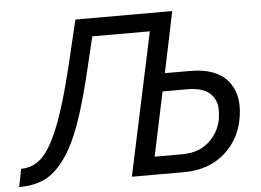

<svg xmlns="http://www.w3.org/2000/svg" viewBox="-61 -776 1147 844"><g transform="rotate(-5 513.0 -354.0)"><path d="M-9.8 2 5.9 -77.1Q57.6 -77.1 96.2 -113Q134.8 -148.9 173.1 -243.2Q211.4 -337.4 252 -505.9L300.8 -710H728L671.9 -440.9H783.2Q896.5 -440.9 947.8 -381.3Q999 -321.8 982.9 -221.2Q968.3 -124 897.5 -62Q826.7 0 716.8 0H487.8L622.1 -629.9H368.2L333 -482.9Q298.8 -338.4 265.1 -245.8Q231.4 -153.3 189.9 -97.4Q148.4 -41.5 101.8 -19.8Q55.2 2 -9.8 2ZM595.2 -79.1H716.8Q789.6 -79.1 835 -119.9Q880.4 -160.6 891.1 -221.2Q894 -243.7 893.8 -264.2Q893.6 -284.7 885.3 -302.5Q877 -320.3 862.5 -333.5Q848.1 -346.7 823.2 -354.2Q798.3 -361.8 765.1 -361.8H654.8Z"/></g></svg>

Font: Rawline Medium
Style: Italic
Weight: 500
Italic angle: -12°
Designer: Matt McInerney, Pablo Impallari, Rodrigo Fuenzalida
Foundry: Matt McInerney, Pablo Impallari, Rodrigo Fuenzalida
Version: Version 4.020;PS 004.020;hotconv 1.0.88;makeotf.lib2.5.64775